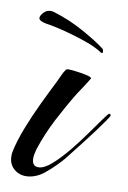

<svg xmlns="http://www.w3.org/2000/svg" viewBox="-39 -445 321 481"><g transform="rotate(5 121.0 -205.0)"><path d="M48 4Q29 4 16 -8Q3 -20 3 -39Q3 -43 3.5 -46.5Q4 -50 5 -54Q13 -81 29.5 -114.5Q46 -148 65.5 -181Q85 -214 100 -238Q105 -246 109.5 -254.5Q114 -263 120 -270Q121 -272 126 -272Q130 -272 144.5 -269Q159 -266 172 -262Q185 -258 185 -254Q185 -253 184 -253Q177 -243 169 -233Q161 -223 153 -213Q128 -179 104.5 -142Q81 -105 64 -65Q62 -59 60 -52.5Q58 -46 58 -39Q58 -21 75 -21Q89 -21 109 -36Q129 -51 150.5 -73Q172 -95 191 -117.5Q210 -140 223 -155Q236 -170 238 -170Q242 -170 242 -166Q242 -164 232 -152Q222 -140 206.5 -122.5Q191 -105 174.5 -87.5Q158 -70 146 -57Q134 -44 130 -41Q114 -26 92.5 -11Q71 4 48 4ZM204 -321Q188 -334 161 -346Q134 -358 107 -367.5Q80 -377 62 -381Q43 -386 43 -394Q43 -399 50.5 -406.5Q58 -414 68 -414Q72 -414 78 -412Q118 -396 154 -371.5Q190 -347 207 -331Q209 -329 209 -323.5Q209 -318 204 -321Z"/></g></svg>

Font: Caramel
Style: Regular
Weight: 400
Designer: Robert E. Leuschke
Foundry: Robert E. Leuschke
Version: Version 1.010